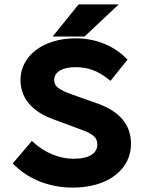

<svg xmlns="http://www.w3.org/2000/svg" viewBox="-20 -840 645 872"><path d="M48 -88C113 -24 208 12 310 12C478 12 575 -76 575 -186C575 -283 513 -335 431 -367L332 -402C269 -424 226 -439 226 -476C226 -511 259 -535 324 -535C382 -535 427 -516 470 -482L482 -473L559 -569L549 -579C495 -633 413 -666 324 -666C175 -666 73 -585 73 -477C73 -378 148 -325 220 -299L320 -262C388 -237 422 -225 422 -184C422 -146 390 -119 312 -119C251 -119 184 -147 137 -189L125 -200L38 -98ZM337 -820 219 -674H364L519 -820Z"/></svg>

Font: Falling Sky
Style: Bd+
Weight: 400
Designer: Paul D. Hunt
Foundry: Adobe Systems Incorporated
Version: Version 1.02